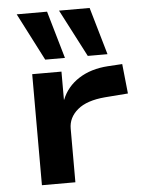

<svg xmlns="http://www.w3.org/2000/svg" viewBox="-54 -819 652 863"><g transform="rotate(-5 271.5 -387.5)"><path d="M100 0V-501H232V-374H233Q256 -432 310.5 -467Q365 -502 442 -507L507 -511L521 -377L417 -369Q334 -362 292.5 -327Q251 -292 251 -242V0ZM356 -561 245 -775H383L445 -561ZM164 -561 54 -775H191L253 -561Z"/></g></svg>

Font: Nunito Sans 7pt Expanded
Style: Bold
Weight: 700
Width: 7
Designer: Vernon Adams
Foundry: Vernon Adams
Version: Version 3.101;gftools[0.9.27]